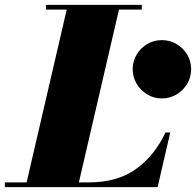

<svg xmlns="http://www.w3.org/2000/svg" viewBox="-70 -770 806 790"><path d="M476 -485.5Q476 -518.5 492.2 -545.5Q508.5 -572.5 535.8 -588.8Q563 -605 596 -605Q629 -605 656.5 -588.8Q684 -572.5 700.2 -545.5Q716.5 -518.5 716.5 -485.5Q716.5 -452.5 700.2 -425.2Q684 -398 656.5 -381.5Q629 -365 596 -365Q563 -365 535.8 -381.5Q508.5 -398 492.2 -425.2Q476 -452.5 476 -485.5ZM578.5 0H-50V-19.5H39.5L204.5 -730.5H119V-750H513.5V-730.5H419.5L254.5 -19.5H295Q413 -19.5 489.8 -74.8Q566.5 -130 611 -225H630.5Z"/></svg>

Font: Bodoni* 11pt Fatface
Style: Italic
Weight: 900
Italic angle: -13°
Version: Version 2.3